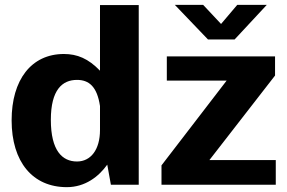

<svg xmlns="http://www.w3.org/2000/svg" viewBox="-20 -763 1187 793"><path d="M960 -743 893 -664 819 -743H702L839 -600H949L1082 -743ZM256 10C332 10 388 -34 423 -83L438 0H553V-742H393V-471C345 -521 299 -540 244 -540C109 -540 28 -433 28 -266C28 -94 115 10 256 10ZM647 0H1119V-102H845L1116 -451V-530H669V-430H916L647 -80ZM298 -96C237 -96 190 -141 190 -268C190 -393 238 -433 298 -433C347 -433 381 -406 393 -325V-226C393 -145 355 -96 298 -96Z"/></svg>

Font: 18Franklin
Style: Bold
Weight: 700
Designer: Pablo Impallari, Rodrigo Fuenzalida (Modified by Dan O. Williams)
Version: Version 0.025;PS 000.025;hotconv 1.0.88;makeotf.lib2.5.64775